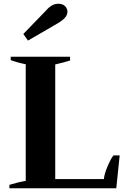

<svg xmlns="http://www.w3.org/2000/svg" viewBox="-20 -1002 695 1022"><path d="M104 -821 226 -947Q256 -982 290 -982Q314 -982 326.5 -969Q339 -956 339 -940Q339 -923 326.5 -908.5Q314 -894 289 -879L129 -786ZM30 -18Q78 -33 117 -39V-660Q75 -668 37 -682V-700H353V-680Q322 -670 274 -659V-49H533Q535 -75 552.5 -116.5Q570 -158 584 -175H617L599 0H30Z"/></svg>

Font: Trirong Bold
Style: Regular
Weight: 700
Designer: Katatrad Team
Foundry: CadsonDemak
Version: Version 1.000